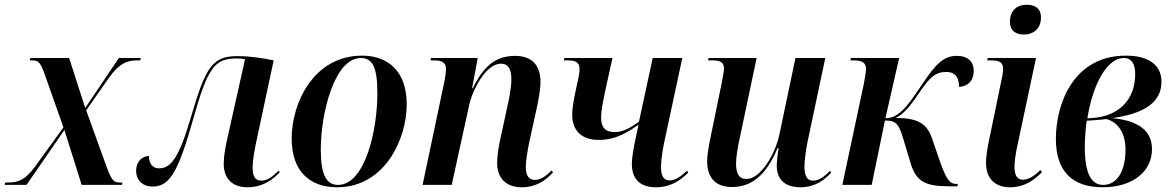

<svg xmlns="http://www.w3.org/2000/svg" viewBox="-42 -781 4945 811"><path d="M-22 0H70L230 -232L303 0H473L475 -10H466C438 -10 430 -18 408 -77L322 -315L420 -455C463 -514 495 -526 538 -526H550L553 -536H460L318 -325L250 -536H86L84 -526H95C122 -526 130 -513 145 -472L226 -243L106 -77C64 -21 36 -10 -10 -10H-21Z M1004 10C1066 10 1110 -21 1140 -54L1135 -60C1104 -30 1085 -18 1061 -18C1037 -18 1025 -35 1025 -72C1025 -101 1032 -142 1040 -180L1114 -526C1067 -536 1012 -544 961 -544C856 -544 827 -500 765 -288C713 -108 677 -70 630 -70C598 -70 587 -96 587 -122C562 -122 533 -102 533 -59C533 -23 557 7 603 7C677 7 712 -60 774 -278C835 -494 864 -534 956 -534C970 -534 981 -533 993 -531L921 -208C909 -157 903 -120 903 -89C903 -30 936 10 1004 10Z M1382 10C1585 10 1676 -196 1676 -340C1676 -486 1591 -546 1488 -546C1282 -546 1190 -345 1190 -196C1190 -57 1267 10 1382 10ZM1386 0C1338 0 1313 -40 1313 -148C1313 -307 1372 -536 1482 -536C1532 -536 1552 -496 1552 -387C1552 -228 1499 0 1386 0Z M2162 10C2223 10 2264 -20 2294 -53L2288 -61C2268 -41 2244 -21 2217 -21C2192 -21 2179 -40 2179 -74C2179 -105 2186 -141 2193 -178L2224 -319C2232 -356 2241 -401 2241 -435C2241 -495 2214 -545 2134 -545C2056 -545 2003 -507 1955 -408H1952L1976 -536H1778L1777 -526H1791C1827 -526 1842 -516 1842 -488C1842 -479 1839 -459 1836 -441L1743 0H1866L1940 -338C1955 -404 2011 -512 2074 -512C2113 -512 2118 -475 2118 -445C2118 -408 2106 -352 2100 -326L2075 -211C2063 -159 2058 -122 2058 -92C2058 -30 2094 10 2162 10Z M2729 10C2791 10 2834 -20 2865 -52L2860 -60C2831 -33 2809 -19 2787 -19C2761 -19 2750 -38 2750 -75C2750 -102 2756 -142 2763 -177L2840 -536H2715L2657 -267C2617 -238 2586 -223 2554 -223C2513 -223 2497 -245 2497 -285C2497 -313 2505 -351 2513 -391L2545 -536H2342L2340 -526H2355C2389 -526 2406 -518 2406 -489C2406 -476 2403 -457 2396 -428L2389 -395C2381 -356 2375 -326 2375 -297C2375 -238 2406 -190 2487 -190C2564 -190 2613 -226 2655 -254L2638 -173C2631 -139 2627 -109 2627 -87C2627 -35 2652 10 2729 10Z M3338 10C3401 10 3440 -20 3469 -52L3464 -59C3441 -36 3417 -18 3392 -18C3367 -18 3356 -38 3356 -77C3356 -102 3362 -147 3368 -177L3444 -536H3318L3251 -217C3234 -131 3171 -25 3111 -25C3079 -25 3067 -48 3067 -91C3067 -116 3075 -166 3084 -204L3154 -536H2951L2949 -526H2965C3000 -526 3016 -519 3016 -491C3016 -480 3011 -455 3006 -428L2962 -214C2955 -179 2945 -133 2945 -100C2945 -41 2971 9 3050 9C3136 9 3197 -46 3242 -155H3247C3243 -136 3239 -97 3239 -81C3239 -32 3265 10 3338 10Z M3970 6H4002L4004 -4H3998C3968 -4 3954 -27 3928 -100L3895 -196C3872 -263 3831 -282 3741 -283C3772 -297 3799 -327 3840 -388C3886 -456 3910 -477 3955 -477C3995 -477 4009 -451 4009 -414C4048 -416 4071 -442 4071 -482C4071 -519 4048 -545 3999 -545C3944 -545 3911 -511 3856 -429C3816 -370 3790 -331 3761 -307C3740 -290 3724 -282 3698 -282L3756 -536H3552L3550 -526H3563C3599 -526 3616 -517 3616 -489C3616 -477 3612 -454 3607 -428L3516 0H3640L3696 -272C3747 -272 3756 -254 3776 -186L3803 -96C3827 -14 3864 6 3970 6Z M4283 -635C4320 -635 4355 -657 4355 -707C4355 -747 4328 -761 4295 -761C4257 -761 4224 -740 4224 -689C4224 -651 4249 -635 4283 -635ZM4225 10C4286 10 4329 -22 4359 -54L4353 -63C4330 -41 4305 -22 4279 -22C4253 -22 4244 -41 4243 -76C4243 -99 4249 -140 4257 -173L4334 -536H4130L4128 -526H4142C4180 -526 4195 -518 4195 -490C4195 -478 4193 -463 4189 -447L4142 -219C4131 -169 4123 -127 4123 -93C4123 -27 4160 10 4225 10Z M4615 10C4746 10 4824 -59 4824 -151C4824 -243 4744 -274 4655 -282C4784 -300 4864 -344 4864 -436C4864 -507 4809 -546 4714 -546C4491 -546 4418 -341 4418 -194C4418 -60 4485 10 4615 10ZM4565 -282 4551 -281C4574 -427 4635 -536 4705 -536C4738 -536 4753 -511 4753 -468C4753 -362 4686 -288 4565 -282ZM4618 0C4569 0 4540 -44 4540 -163C4540 -188 4544 -245 4548 -271C4572 -272 4617 -276 4632 -278C4681 -264 4712 -220 4712 -148C4712 -58 4676 0 4618 0Z"/></svg>

Font: Noto Serif Display SemiCondensed SemiBold
Style: Italic
Weight: 600
Width: 4
Italic angle: -12°
Designer: Monotype Design Team
Foundry: Monotype Imaging Inc.
Version: Version 2.009